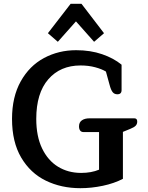

<svg xmlns="http://www.w3.org/2000/svg" viewBox="-20 -972 775 1006"><path d="M231 -798 350 -952H407L525 -798L473 -753L378 -860L283 -753ZM43 -349Q43 -464 88.5 -545.5Q134 -627 210.5 -668Q287 -709 379 -709Q454 -709 515 -688Q576 -667 617 -633V-500Q617 -478 595 -478Q579 -478 570 -489.5Q561 -501 554 -528L535 -597Q514 -610 479 -619.5Q444 -629 402 -629Q296 -629 233 -556.5Q170 -484 170 -349Q170 -258 200.5 -194.5Q231 -131 284 -98.5Q337 -66 405 -66Q459 -66 499 -83V-280H418Q406 -280 400 -288Q394 -296 394 -310Q394 -331 409 -341.5Q424 -352 449 -352H684Q699 -352 699 -335Q699 -322 691 -313.5Q683 -305 663 -297L624 -281V-35Q578 -11 518.5 1.5Q459 14 401 14Q301 14 220 -25.5Q139 -65 91 -146.5Q43 -228 43 -349Z"/></svg>

Font: Maitree SemiBold
Style: Regular
Weight: 600
Designer: CadsonDemak Team
Foundry: CadsonDemak
Version: Version 1.001